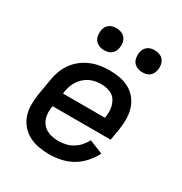

<svg xmlns="http://www.w3.org/2000/svg" viewBox="-173 -863 946 999"><g transform="rotate(30 300.0 -364.0)"><path d="M263 8Q231 8 200 2.5Q169 -3 142 -17Q115 -31 95 -54Q75 -77 65 -105.5Q55 -134 54.5 -166.5Q54 -199 59 -231L76 -331Q80 -358 90 -385Q100 -412 117 -436Q134 -460 158 -478.5Q182 -497 208.5 -508Q235 -519 263 -523.5Q291 -528 318 -528Q350 -528 380.5 -522.5Q411 -517 437.5 -502.5Q464 -488 482.5 -464.5Q501 -441 510 -412.5Q519 -384 519.5 -352.5Q520 -321 515 -289L503 -218H154V-217Q150 -198 150.5 -179.5Q151 -161 156.5 -144Q162 -127 173 -113.5Q184 -100 199.5 -91.5Q215 -83 233.5 -79.5Q252 -76 270 -76Q292 -76 313.5 -81Q335 -86 354.5 -97.5Q374 -109 389.5 -126.5Q405 -144 415 -164L497 -131Q481 -99 456 -71Q431 -43 399.5 -25Q368 -7 332.5 0.5Q297 8 263 8ZM168 -302H420V-303Q423 -321 423.5 -338.5Q424 -356 419.5 -372.5Q415 -389 406.5 -403.5Q398 -418 384 -427Q370 -436 353 -440Q336 -444 318 -444Q301 -444 283.5 -441Q266 -438 250 -430.5Q234 -423 219.5 -410.5Q205 -398 195 -383Q185 -368 179 -351Q173 -334 170 -317ZM470 -604Q454 -604 439.5 -610Q425 -616 416 -627.5Q407 -639 405 -654.5Q403 -670 405 -686Q407 -697 412.5 -707Q418 -717 427.5 -724Q437 -731 448 -733.5Q459 -736 470 -736Q486 -736 500.5 -730Q515 -724 523.5 -712.5Q532 -701 534.5 -685.5Q537 -670 534 -654Q532 -643 526.5 -633Q521 -623 512 -616Q503 -609 492 -606.5Q481 -604 470 -604ZM240 -604Q224 -604 209.5 -610Q195 -616 186 -627.5Q177 -639 175 -654.5Q173 -670 175 -686Q177 -697 182.5 -707Q188 -717 197.5 -724Q207 -731 218 -733.5Q229 -736 240 -736Q256 -736 270.5 -730Q285 -724 293.5 -712.5Q302 -701 304.5 -685.5Q307 -670 304 -654Q302 -643 296.5 -633Q291 -623 282 -616Q273 -609 262 -606.5Q251 -604 240 -604Z"/></g></svg>

Font: Iosevka Aile Medium
Style: Italic
Weight: 500
Italic angle: -9°
Designer: Belleve Invis
Foundry: Belleve Invis
Version: Version 31.1.0; ttfautohint (v1.8.4)